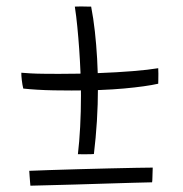

<svg xmlns="http://www.w3.org/2000/svg" viewBox="-20 -678 565 594"><path d="M469.5 -419Q432 -410.5 363.8 -404.2Q295.5 -398 202 -398Q174 -398 146.5 -398.5Q119 -399 94.8 -400.5Q70.5 -402 52 -404Q50.5 -409 49.5 -415.8Q48.5 -422.5 47.5 -429.8Q46.5 -437 46.2 -443.2Q46 -449.5 46 -453Q57.5 -452 74.8 -451Q92 -450 114.2 -449.8Q136.5 -449.5 161 -449.5Q224 -449.5 283.2 -451.8Q342.5 -454 391.2 -458Q440 -462 469.5 -467Q470 -459.5 470 -449.8Q470 -440 469.8 -431.8Q469.5 -423.5 469.5 -419ZM262 -657.5Q269 -621.5 273.5 -580.8Q278 -540 280.5 -496.2Q283 -452.5 283 -407Q283 -356 279.8 -303.5Q276.5 -251 270.5 -201.5Q268 -201 261.5 -201Q255 -201 247.5 -200.8Q240 -200.5 233 -200.8Q226 -201 221 -201Q225.5 -238.5 228 -285.5Q230.5 -332.5 230.5 -382.5Q230.5 -418 229 -454.2Q227.5 -490.5 225 -526.2Q222.5 -562 219.2 -595.2Q216 -628.5 211.5 -657.5Q214 -657.5 219.2 -657.8Q224.5 -658 231 -658Q237.5 -658 244 -657.8Q250.5 -657.5 255.2 -657.5Q260 -657.5 262 -657.5ZM452.5 -159.5Q452.5 -153 452 -144.2Q451.5 -135.5 451.5 -127.5Q451.5 -119.5 450.5 -114Q428.5 -113.5 390.2 -112.5Q352 -111.5 306.2 -110Q260.5 -108.5 215 -107.2Q169.5 -106 132 -105Q94.5 -104 74 -103.5Q73.5 -109.5 72.8 -117.8Q72 -126 71.5 -134.5Q71 -143 70.5 -149.5Q91.5 -150.5 131.8 -151.8Q172 -153 221 -154.5Q270 -156 317.5 -157Q365 -158 401.5 -158.8Q438 -159.5 452.5 -159.5Z"/></svg>

Font: Grandstander Thin ExtraLight
Style: Regular
Weight: 250
Version: Version 1.200